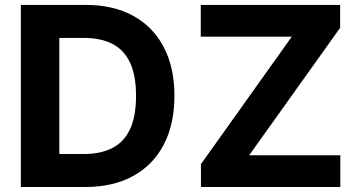

<svg xmlns="http://www.w3.org/2000/svg" viewBox="-20 -747 1434 767"><path d="M321 0H63.2V-727.3H323.2Q432.9 -727.3 512.1 -683.8Q591.3 -640.3 634.1 -558.9Q676.8 -477.6 676.8 -364.3Q676.8 -250.7 634.1 -169Q591.3 -87.4 511.5 -43.7Q431.8 0 321 0ZM217 -131.7H314.6Q382.8 -131.7 429.5 -156.1Q476.2 -180.4 499.8 -231.7Q523.4 -283 523.4 -364.3Q523.4 -445 499.8 -496.1Q476.2 -547.2 429.7 -571.4Q383.2 -595.5 315 -595.5H217ZM782.7 0V-91.3L1145.6 -600.5H782V-727.3H1338.8V-636L975.5 -126.8H1339.5V0Z"/></svg>

Font: InterMG
Style: Bold
Weight: 700
Designer: Rasmus Andersson
Foundry: rsms
Version: Version 3.019;December 26, 2023;FontCreator 15.0.0.2955 64-b